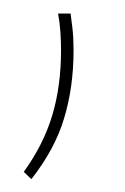

<svg xmlns="http://www.w3.org/2000/svg" viewBox="-20 -132 190 291"><path d="M87 -111.5Q88 -104.5 89.8 -89.2Q91.5 -74 91.5 -56Q91.5 0 77.2 47.2Q63 94.5 27.5 139.5L16 128.5Q46 87 59.2 42.8Q72.5 -1.5 72.5 -55.5Q72.5 -70 71.5 -84.2Q70.5 -98.5 68 -111.5Z"/></svg>

Font: Anek Telugu Thin
Style: Regular
Weight: 250
Version: Version 1.003